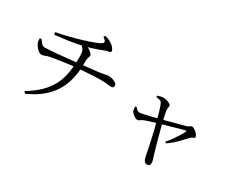

<svg xmlns="http://www.w3.org/2000/svg" viewBox="-103 -1239 2176 1758"><g transform="rotate(30 985.0 -360.0)"><path d="M215 33Q298 -18 352.5 -71.5Q407 -125 439 -187.5Q471 -250 483.5 -326Q496 -402 495 -497Q495 -522 491.5 -539.5Q488 -557 477.5 -571.5Q467 -586 445 -602L485 -618Q504 -612 525 -599Q546 -586 560 -573Q574 -560 574 -551Q574 -541 570.5 -533Q567 -525 564 -513.5Q561 -502 561 -482Q565 -357 532.5 -256Q500 -155 426 -78.5Q352 -2 230 52ZM178 -333Q166 -333 150 -345Q134 -357 121 -373.5Q108 -390 102 -404Q94 -421 93 -454L109 -460Q126 -437 140.5 -421Q155 -405 174 -405Q195 -405 231.5 -407.5Q268 -410 310 -414Q352 -418 393.5 -422Q435 -426 468.5 -430Q502 -434 521 -436Q557 -440 596 -444Q635 -448 669 -452Q703 -456 722 -458Q754 -463 769.5 -466Q785 -469 793.5 -471Q802 -473 811 -473Q832 -473 853.5 -467Q875 -461 891 -449.5Q907 -438 907 -424Q907 -412 901 -404.5Q895 -397 879 -397Q866 -397 839 -401Q812 -405 775 -405Q756 -405 725 -404Q694 -403 658 -401Q622 -399 588 -396.5Q554 -394 527 -392Q501 -390 462 -385Q423 -380 381 -374Q339 -368 304.5 -362.5Q270 -357 253 -353Q231 -348 214 -340.5Q197 -333 178 -333ZM187 -575Q252 -587 319.5 -604Q387 -621 447.5 -639.5Q508 -658 553 -675Q598 -692 615 -705Q627 -714 624 -726.5Q621 -739 591 -761L604 -775Q634 -768 654 -757Q674 -746 687 -736Q699 -727 711.5 -710.5Q724 -694 724 -681Q724 -672 715 -669Q706 -666 693 -664Q680 -662 668 -657Q638 -645 608.5 -634.5Q579 -624 549 -614.5Q519 -605 486 -597Q458 -591 421 -583Q384 -575 329.5 -567Q275 -559 192 -550Z M1522 55Q1502 55 1490.5 39Q1479 23 1475 -1Q1470 -30 1461 -73Q1452 -116 1441.5 -164Q1431 -212 1420 -256.5Q1409 -301 1400 -333Q1396 -348 1390 -371Q1384 -394 1377 -418Q1370 -442 1363 -463Q1356 -484 1351 -494Q1344 -509 1329 -515Q1314 -521 1289 -523L1286 -538Q1301 -543 1316.5 -547Q1332 -551 1347 -551Q1360 -551 1374.5 -548Q1389 -545 1401.5 -539.5Q1414 -534 1422.5 -528Q1431 -522 1431 -516Q1432 -504 1429.5 -493.5Q1427 -483 1428 -467Q1429 -457 1433 -436.5Q1437 -416 1442.5 -392Q1448 -368 1453 -347Q1463 -308 1474.5 -265Q1486 -222 1497.5 -180.5Q1509 -139 1518.5 -105.5Q1528 -72 1534 -51Q1540 -34 1546.5 -13Q1553 8 1553 19Q1553 55 1522 55ZM1563 -211Q1589 -240 1611.5 -272Q1634 -304 1651.5 -332.5Q1669 -361 1679 -382Q1683 -390 1680.5 -392Q1678 -394 1670 -392Q1655 -389 1626 -381Q1597 -373 1561.5 -362.5Q1526 -352 1491 -342.5Q1456 -333 1429 -325Q1406 -318 1379 -310Q1352 -302 1329.5 -294.5Q1307 -287 1297 -283Q1276 -275 1264.5 -265Q1253 -255 1240 -255Q1229 -255 1214.5 -263Q1200 -271 1187.5 -282.5Q1175 -294 1169 -306Q1166 -313 1164.5 -324.5Q1163 -336 1162 -350L1174 -356Q1184 -346 1195 -335Q1206 -324 1222 -323Q1234 -323 1266 -329.5Q1298 -336 1340.5 -347Q1383 -358 1422 -368Q1447 -374 1482.5 -383.5Q1518 -393 1555.5 -403Q1593 -413 1622.5 -421Q1652 -429 1665 -433Q1678 -437 1687.5 -445.5Q1697 -454 1705 -454Q1715 -454 1728.5 -446.5Q1742 -439 1754 -428Q1766 -417 1774 -405Q1782 -393 1782 -385Q1782 -378 1775 -373.5Q1768 -369 1758 -365Q1748 -361 1742 -355Q1717 -327 1673.5 -282.5Q1630 -238 1575 -200Z"/></g></svg>

Font: Noto Serif TC
Style: Regular
Weight: 400
Designer: Ryoko NISHIZUKA  (kana & ideographs); Frank Grießhammer (Latin, Greek & Cyrillic); Wenlong ZHANG  (bopomofo); Sandoll Co
Foundry: Adobe
Version: Version 2.003-H1;hotconv 1.1.1;makeotfexe 2.6.0